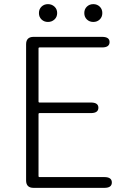

<svg xmlns="http://www.w3.org/2000/svg" viewBox="-20 -907 613 927"><path d="M142 0Q106 0 106 -36V-693Q106 -729 142 -729H473Q509 -729 509 -704Q509 -678 473 -678H171Q166 -678 166 -673V-417Q166 -412 171 -412H419Q455 -412 455 -387Q455 -361 419 -361H171Q166 -361 166 -356V-57Q166 -52 171 -52H484Q520 -52 520 -26Q520 0 484 0ZM211.5 -801Q193 -801 180.5 -813Q168 -825 168 -844Q168 -863 180.5 -875Q193 -887 211.5 -887Q230 -887 243 -875Q256 -863 256 -844Q256 -825 243 -813Q230 -801 211.5 -801ZM430.5 -801Q412 -801 399.5 -813Q387 -825 387 -844Q387 -863 399.5 -875Q412 -887 430.5 -887Q449 -887 461.5 -875Q474 -863 474 -844Q474 -825 461.5 -813Q449 -801 430.5 -801Z"/></svg>

Font: Resource Han Rounded JP Light
Style: Regular
Weight: 300
Designer: Cyano Hao (round all glyphs); Ryoko NISHIZUKA 西塚涼子 (kana, bopomofo & ideographs); Paul D. Hunt (Latin, Greek & Cyrillic)
Foundry: Cyano Hao
Version: 0.990